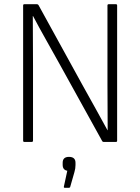

<svg xmlns="http://www.w3.org/2000/svg" viewBox="-20 -675 667 913"><path d="M96 0Q90 0 90 -6V-649Q90 -655 96 -655H155Q161 -655 163 -651L372 -271Q404 -214 433.5 -160.5Q463 -107 491 -56H492Q492 -110 491.5 -166.5Q491 -223 491 -276V-649Q491 -655 497 -655H531Q537 -655 537 -649V-6Q537 0 531 0H473Q468 0 466 -4L263 -371Q231 -429 199 -485.5Q167 -542 137 -599H136Q136 -540 136.5 -482Q137 -424 137 -365V-6Q137 0 130 0ZM288 218Q282 218 284 211L300 137Q278 133 278 109V99Q278 71 308 71Q339 71 339 99V110Q339 126 334 143L314 213Q313 218 307 218Z"/></svg>

Font: Sofia Sans Semi Condensed Light
Style: Regular
Weight: 300
Designer: Botio Nikoltchev, Ani Petrova
Foundry: lettersoup
Version: Version 4.100; ttfautohint (v1.8.4.7-5d5b)